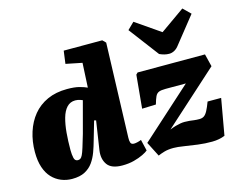

<svg xmlns="http://www.w3.org/2000/svg" viewBox="-113 -1001 1477 1189"><g transform="rotate(-15 626.0 -406.5)"><path d="M613 -144Q612 -123 616.5 -110.5Q621 -98 638 -98Q648 -98 662 -101.5Q676 -105 685 -109L702 -37Q692 -28 667.5 -16Q643 -4 609 5Q575 14 534 14Q464 14 438 -22.5Q412 -59 420 -114L448 -298L436 -301L402 -184Q392 -147 379 -111.5Q366 -76 346 -48Q326 -20 294 -3Q262 14 212 14Q175 14 142 0.5Q109 -13 84 -39.5Q59 -66 45 -107.5Q31 -149 31 -206Q31 -274 50 -333.5Q69 -393 105.5 -437.5Q142 -482 197 -507Q252 -532 324 -532Q372 -532 402 -524Q432 -516 451 -507L459 -664L355 -685L366 -767H613L633 -747ZM276 -89Q285 -89 292 -93.5Q299 -98 306 -112Q313 -126 322.5 -156.5Q332 -187 347 -238L401 -440Q394 -443 386.5 -445.5Q379 -448 371.5 -449.5Q364 -451 355 -451Q322 -451 300.5 -428Q279 -405 267.5 -364Q256 -323 251.5 -271Q247 -219 247 -162Q247 -132 252 -110.5Q257 -89 276 -89ZM773 -518H1205L1225 -437L878 -124Q900 -133 916.5 -137.5Q933 -142 947 -144.5Q961 -147 974 -147Q992 -147 1005.5 -145.5Q1019 -144 1034 -142Q1049 -140 1068 -140Q1086 -140 1098 -148Q1110 -156 1121 -176.5Q1132 -197 1145 -232H1232L1191 0Q1155 15 1109.5 15.5Q1064 16 1018 10Q972 4 932 -2.5Q892 -9 866 -9Q831 -9 806 -1.5Q781 6 766 13L718 -81L1044 -375H914Q885 -375 870.5 -369Q856 -363 848 -346Q840 -329 831 -297L742 -294L762 -507ZM786 -786 829 -828 987 -719 1143 -829 1190 -783 1057 -616Q1043 -597 1026.5 -588Q1010 -579 993 -579Q977 -579 961.5 -583Q946 -587 931 -594Z"/></g></svg>

Font: Literata 18pt Black
Style: Italic
Weight: 900
Italic angle: -2°
Designer: Latin by Veronika Burian and Jose Scaglione. Greek by Irene Vlachou. Cyrillic by Vera Evstafieva
Foundry: TypeTogether
Version: Version 3.103;gftools[0.9.29]